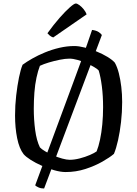

<svg xmlns="http://www.w3.org/2000/svg" viewBox="-20 -983 784 1097"><path d="M232 94Q214 94 200.5 88Q187 82 181 76L399 -513Q420 -569 440.5 -626Q461 -683 478.5 -732Q496 -781 506 -812Q530 -809 543.5 -800Q557 -791 562 -783ZM355 0Q326 0 289.5 -10.5Q253 -21 218 -36.5Q183 -52 155.5 -69.5Q128 -87 115 -102Q90 -134 78 -193.5Q66 -253 66 -323Q66 -381 72.5 -437.5Q79 -494 88.5 -540.5Q98 -587 109 -613Q132 -630 164.5 -648.5Q197 -667 237 -683.5Q277 -700 320 -710Q363 -720 405 -720Q430 -720 463.5 -711.5Q497 -703 531.5 -689Q566 -675 594 -658Q622 -641 636 -625Q650 -600 659 -564.5Q668 -529 673 -487Q678 -445 678 -400Q678 -342 671.5 -285.5Q665 -229 654.5 -182Q644 -135 631 -104Q608 -84 565 -59.5Q522 -35 468 -17.5Q414 0 355 0ZM378 -70Q405 -70 436 -78Q467 -86 493.5 -97.5Q520 -109 532 -118Q543 -145 551.5 -185Q560 -225 564.5 -272.5Q569 -320 569 -371Q569 -435 562 -489.5Q555 -544 544 -580Q539 -587 520 -598.5Q501 -610 475.5 -621.5Q450 -633 423.5 -640.5Q397 -648 377 -648Q353 -648 321 -641.5Q289 -635 259 -626Q229 -617 208 -607Q197 -579 188.5 -539.5Q180 -500 176.5 -454Q173 -408 173 -362Q173 -299 181 -239.5Q189 -180 208 -141Q217 -131 238 -118.5Q259 -106 284.5 -95Q310 -84 335.5 -77Q361 -70 378 -70ZM284 -769Q272 -773 263.5 -780.5Q255 -788 251 -793Q287 -843 320.5 -881Q354 -919 379 -941Q404 -963 413 -963Q421 -963 434 -953.5Q447 -944 458.5 -929.5Q470 -915 475 -901Z"/></svg>

Font: Texturina 12pt
Style: Regular
Weight: 400
Designer: Guillermo Torres Carreño
Foundry: Omnibus-Type
Version: Version 1.002